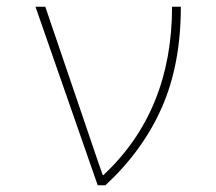

<svg xmlns="http://www.w3.org/2000/svg" viewBox="-20 -548 640 568"><path d="M85 -528H114L271 -67L284 -30H286Q489 -220 489 -528H515Q515 -358 459 -230.5Q403 -103 292 0H269Z"/></svg>

Font: Noto Sans Mono UI Thin
Style: Regular
Weight: 250
Monospace: yes
Designer: Monotype Design team
Foundry: Monotype Imaging Inc.
Version: Version 1.000